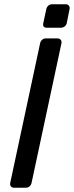

<svg xmlns="http://www.w3.org/2000/svg" viewBox="-20 -880 347 900"><path d="M28 -23 168 -677Q170 -687 177.5 -693.5Q185 -700 195 -700H249Q259 -700 264.5 -693.5Q270 -687 268 -677L128 -23Q126 -13 118.5 -6.5Q111 0 101 0H47Q36 0 31 -6.5Q26 -13 28 -23ZM183 -772 197 -837Q199 -847 206.5 -853.5Q214 -860 224 -860H288Q298 -860 303 -853.5Q308 -847 306 -837L293 -772Q291 -762 283 -756Q275 -750 265 -750H200Q178 -750 183 -772Z"/></svg>

Font: SVN-Rubik
Style: Italic
Weight: 400
Italic angle: -12°
Designer: Hubert and Fischer
Foundry: Hubert & Fischer
Version: Version 2.101; ttfautohint (v1.8.3)